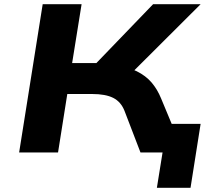

<svg xmlns="http://www.w3.org/2000/svg" viewBox="-20 -725 974 913"><path d="M726 168 753 0H687L708 -136H934L886 168ZM71 0 183 -705H368L323 -425H467L417 -403L708 -705H934L595 -367L526 -417Q588 -407 630.5 -386Q673 -365 700.5 -333Q728 -301 746 -257L853 0H648L572 -198Q555 -241 518.5 -259.5Q482 -278 418 -278H300L256 0Z"/></svg>

Font: Nunito Sans 7pt Expanded ExtraBold
Style: Italic
Weight: 800
Width: 7
Italic angle: -9°
Designer: Vernon Adams
Foundry: Vernon Adams
Version: Version 3.101;gftools[0.9.27]